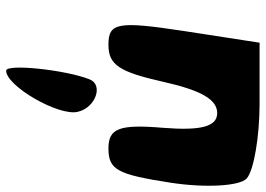

<svg xmlns="http://www.w3.org/2000/svg" viewBox="-140 -442 865 625"><g transform="rotate(90 292.5 -129.5)"><path d="M238 12C207 91 187 283 210 283C260 283 359 112 344 50C331 -8 256 -35 238 12ZM81 -296C48 -79 54 -50 126 -50C191 -50 214 -85 246 -227C274 -352 304 -404 348 -404C392 -404 406 -352 396 -227C384 -85 398 -50 463 -50C533 -50 548 -79 575 -254C592 -366 586 -477 561 -500C536 -523 425 -542 317 -542H119Z"/></g></svg>

Font: Hussar Skorodowane
Style: Ky
Weight: 700
Foundry: Cannot Into Space Fonts
Version: Version 0.892